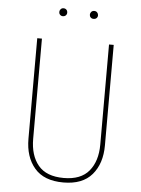

<svg xmlns="http://www.w3.org/2000/svg" viewBox="-58 -883 690 938"><g transform="rotate(5 287.5 -414.0)"><path d="M475 -188Q475 -99 428.5 -44.5Q382 10 288 10Q193 10 146.5 -44.5Q100 -99 100 -188V-681H123V-190Q123 -108 163 -60Q203 -12 288 -12Q372 -12 412 -60.5Q452 -109 452 -190V-681H475ZM235 -818Q235 -810 229.5 -804.5Q224 -799 215 -799Q207 -799 201.5 -804.5Q196 -810 196 -818Q196 -826 201.5 -832Q207 -838 215 -838Q224 -838 229.5 -832.5Q235 -827 235 -818ZM386 -818Q386 -810 380.5 -804.5Q375 -799 366 -799Q357 -799 351.5 -804.5Q346 -810 346 -818Q346 -826 351.5 -832Q357 -838 366 -838Q375 -838 380.5 -832Q386 -826 386 -818Z"/></g></svg>

Font: Fira Sans Condensed Thin
Style: Regular
Weight: 250
Width: 3
Designer: Carrois Corporate & Edenspiekermann AG
Foundry: Carrois Corporate GbR & Edenspiekermann AG
Version: Version 4.203